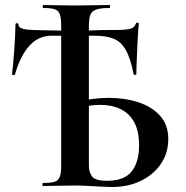

<svg xmlns="http://www.w3.org/2000/svg" viewBox="-20 -745 746 769"><path d="M428 4Q411 4 384.5 2.5Q358 1 330.5 -0.5Q303 -2 280 -2Q244 -2 211 -1Q178 0 152 0Q150 0 150 -6Q150 -12 152 -12Q183 -12 198.5 -17Q214 -22 219.5 -37Q225 -52 225 -81V-644Q225 -673 219.5 -688Q214 -703 199 -708Q184 -713 153 -713Q151 -713 151 -719Q151 -725 153 -725Q179 -725 209.5 -724Q240 -723 276 -723Q322 -723 356.5 -724Q391 -725 419 -725Q421 -725 421 -719Q421 -713 419 -713Q384 -713 366 -707Q348 -701 342 -686Q336 -671 336 -642V-81Q336 -56 348.5 -38.5Q361 -21 409 -21Q478 -21 507.5 -58.5Q537 -96 537 -163Q537 -220 517.5 -255.5Q498 -291 463 -308Q428 -325 381 -325Q360 -325 337 -321.5Q314 -318 289 -312L283 -335Q315 -344 349.5 -348.5Q384 -353 416 -353Q480 -353 534 -335.5Q588 -318 621 -281.5Q654 -245 654 -188Q654 -133 625 -89.5Q596 -46 545 -21Q494 4 428 4ZM40 -447Q39 -444 33.5 -444.5Q28 -445 28 -448Q30 -462 32.5 -487.5Q35 -513 37 -543Q39 -573 40.5 -601Q42 -629 42 -647Q42 -652 48 -652Q54 -652 54 -647Q54 -637 64 -632.5Q74 -628 87.5 -626.5Q101 -625 110 -625Q130 -624 164 -623.5Q198 -623 234 -622.5Q270 -622 295 -622Q321 -622 332.5 -622.5Q344 -623 354.5 -623.5Q365 -624 384.5 -624.5Q404 -625 446 -625Q482 -625 500.5 -629.5Q519 -634 524 -650Q525 -654 530.5 -654Q536 -654 536 -650Q534 -634 532.5 -605.5Q531 -577 529.5 -545.5Q528 -514 527 -487.5Q526 -461 526 -448Q526 -445 521 -445Q516 -445 515 -448Q503 -511 484 -544.5Q465 -578 435 -590Q405 -602 359 -602H187Q134 -602 97.5 -561.5Q61 -521 40 -447Z"/></svg>

Font: Cormorant Light
Style: Regular
Weight: 300
Designer: Christian Thalmann (Catharsis Fonts)
Foundry: Catharsis Fonts
Version: Version 4.000